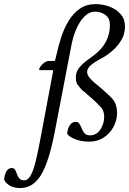

<svg xmlns="http://www.w3.org/2000/svg" viewBox="-108 -698 636 946"><path d="M-6.8 228.5Q-42 228.5 -62 215.3Q-82 202.1 -87.9 186.5Q-81.1 129.9 -49.8 129.9Q-38.1 129.9 -33.2 139.2Q-28.3 148.4 -24.4 160.2Q-20.5 171.9 -12.7 181.2Q-4.9 190.4 11.7 190.4Q27.3 190.4 39.1 172.9Q50.8 155.3 59.6 126.5Q68.4 97.7 75.2 64.9Q82 32.2 87.9 2.9L153.3 -345.7Q154.3 -352.5 150.4 -352.5H86.9Q85 -352.5 85 -355.5Q85 -361.3 92.3 -371.6Q99.6 -381.8 110.8 -389.6Q122.1 -397.5 131.8 -397.5H160.2Q164.1 -397.5 169.9 -426.8Q178.7 -468.8 192.9 -512.7Q207 -556.6 229.5 -594.2Q252 -631.8 284.7 -654.8Q317.4 -677.7 363.3 -677.7Q399.4 -677.7 432.6 -665Q465.8 -652.3 486.8 -627.9Q507.8 -603.5 507.8 -567.4Q507.8 -530.3 489.3 -499.5Q470.7 -468.8 443.4 -445.8Q416 -422.9 389.6 -409.2Q356.4 -391.6 338.9 -376Q321.3 -360.4 321.3 -343.8Q321.3 -329.1 333.5 -314.5Q345.7 -299.8 359.4 -289.1Q373 -278.3 377.9 -273.4Q384.8 -268.6 397 -257.3Q409.2 -246.1 421.9 -234.9Q434.6 -223.6 442.4 -214.8Q457 -199.2 462.9 -180.7Q468.8 -162.1 468.8 -143.6Q468.8 -104.5 450.7 -71.8Q432.6 -39.1 401.9 -19.5Q371.1 0 332 0Q291 0 258.8 -13.7Q226.6 -27.3 222.7 -41Q231.4 -97.7 265.6 -97.7Q277.3 -97.7 283.7 -87.4Q290 -77.1 294.9 -64.5Q299.8 -51.8 308.6 -41.5Q317.4 -31.2 335 -31.2Q368.2 -31.2 386.7 -60.1Q405.3 -88.9 405.3 -122.1Q405.3 -134.8 401.9 -147Q398.4 -159.2 387.7 -170.9Q372.1 -188.5 351.6 -207Q331.1 -225.6 314.5 -239.3Q297.9 -252.9 293.9 -256.8Q284.2 -267.6 274.9 -279.8Q265.6 -292 265.6 -316.4Q265.6 -341.8 279.3 -360.4Q293 -378.9 313 -394.5Q333 -410.2 353.5 -424.8Q433.6 -484.4 433.6 -575.2Q433.6 -607.4 412.1 -624Q390.6 -640.6 359.4 -640.6Q333 -640.6 310.1 -618.7Q287.1 -596.7 270.5 -560.5Q253.9 -524.4 245.1 -481.4L161.1 -44.9Q132.8 100.6 93.8 165Q53.7 228.5 -6.8 228.5Z"/></svg>

Font: Crimson Text
Style: Italic
Weight: 400
Italic angle: -11°
Designer: Sebastian Kosch
Foundry: Sebastian Kosch
Version: Version 1.100; ttfautohint (v1.8.4)